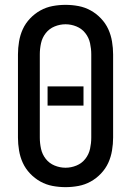

<svg xmlns="http://www.w3.org/2000/svg" viewBox="-20 -763 540 791"><path d="M250 8Q223 8 196.5 3Q170 -2 146.5 -15Q123 -28 104 -48Q85 -68 74 -92Q63 -116 58.5 -143Q54 -170 54 -196V-539Q54 -565 58.5 -592Q63 -619 74 -643Q85 -667 104 -687Q123 -707 146.5 -720Q170 -733 196.5 -738Q223 -743 250 -743Q277 -743 303.5 -738Q330 -733 353.5 -720Q377 -707 396 -687Q415 -667 426 -643Q437 -619 441.5 -592Q446 -565 446 -539V-196Q446 -170 441.5 -143Q437 -116 426 -92Q415 -68 396 -48Q377 -28 353.5 -15Q330 -2 303.5 3Q277 8 250 8ZM250 -72Q273 -72 295 -81Q317 -90 331.5 -108.5Q346 -127 351 -150Q356 -173 356 -196V-539Q356 -562 351 -585Q346 -608 331.5 -626.5Q317 -645 295 -654Q273 -663 250 -663Q227 -663 205 -654Q183 -645 168.5 -626.5Q154 -608 149 -585Q144 -562 144 -539V-196Q144 -173 149 -150Q154 -127 168.5 -108.5Q183 -90 205 -81Q227 -72 250 -72ZM324 -328H176V-407H324Z"/></svg>

Font: Iosevka Term Curly Medium
Style: Regular
Weight: 500
Designer: Belleve Invis
Foundry: Belleve Invis
Version: Version 32.3.0